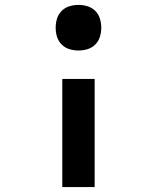

<svg xmlns="http://www.w3.org/2000/svg" viewBox="-20 -548 640 783"><path d="M300 -342Q281 -342 263 -347.5Q245 -353 231.5 -366.5Q218 -380 212.5 -398Q207 -416 207 -435Q207 -454 212.5 -472Q218 -490 231.5 -503.5Q245 -517 263 -522.5Q281 -528 300 -528Q319 -528 337 -522.5Q355 -517 368.5 -503.5Q382 -490 387.5 -472Q393 -454 393 -435Q393 -416 387.5 -398Q382 -380 368.5 -366.5Q355 -353 337 -347.5Q319 -342 300 -342ZM234 215V-226H366V215Z"/></svg>

Font: Iosevka HT Extrabold Extended
Style: Regular
Weight: 800
Width: 7
Monospace: yes
Designer: Belleve Invis
Foundry: Belleve Invis
Version: Version 32.3.0; ttfautohint (v1.8.4)